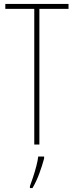

<svg xmlns="http://www.w3.org/2000/svg" viewBox="-20 -734 376 975"><path d="M180 0H154V-689H7V-714H328V-689H180ZM204 71Q195 105 180 146Q165 187 145 221H132V211Q139 193 148 165.5Q157 138 164.5 109.5Q172 81 174 61H204Z"/></svg>

Font: Noto Sans Lao UI ExtCond Thin
Style: Regular
Weight: 100
Width: 2
Designer: Monotype Design Team
Foundry: Monotype Imaging Inc.
Version: Version 2.000; ttfautohint (v1.8.4.7-5d5b)